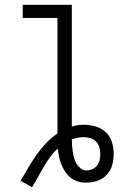

<svg xmlns="http://www.w3.org/2000/svg" viewBox="-20 -755 540 802"><path d="M114 27 66 0Q82 -27 98 -54.5Q114 -82 132 -107.5Q150 -133 172 -156.5Q194 -180 220 -197V-680H75V-735H280V-226Q292 -230 304.5 -232Q317 -234 329 -234Q354 -234 378.5 -227Q403 -220 421.5 -203Q440 -186 447.5 -161.5Q455 -137 455 -112Q455 -88 448.5 -65Q442 -42 425.5 -24.5Q409 -7 386 0.5Q363 8 339 8Q322 8 305.5 3Q289 -2 275.5 -12.5Q262 -23 252.5 -37.5Q243 -52 236.5 -68Q230 -84 226.5 -101Q223 -118 221 -135Q203 -118 189 -98.5Q175 -79 162.5 -58Q150 -37 138.5 -15.5Q127 6 114 27ZM341 -43Q354 -43 366 -48.5Q378 -54 385.5 -64Q393 -74 396 -86.5Q399 -99 399 -112Q399 -126 395 -140Q391 -154 381 -164Q371 -174 357 -178Q343 -182 329 -182Q317 -182 304.5 -179.5Q292 -177 280 -173Q280 -160 281 -147Q282 -134 284 -121Q286 -108 289.5 -95Q293 -82 299.5 -71Q306 -60 317 -51.5Q328 -43 341 -43Z"/></svg>

Font: Iosevka Fixed SS04 Light
Style: Regular
Weight: 300
Monospace: yes
Designer: Belleve Invis
Foundry: Belleve Invis
Version: Version 32.5.0